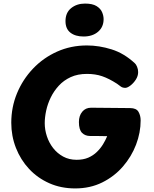

<svg xmlns="http://www.w3.org/2000/svg" viewBox="-20 -1034 858 1073"><path d="M734 -680Q740 -675 746 -661Q752 -647 752 -631Q752 -609 739 -589Q726 -569 709 -556Q692 -543 680 -543Q664 -543 653.5 -551.5Q643 -560 634 -566Q589 -595 551 -608Q513 -621 466 -621Q414 -621 375 -603Q336 -585 308.5 -555Q281 -525 263.5 -489Q246 -453 238 -415.5Q230 -378 230 -346Q230 -309 242 -272.5Q254 -236 277 -206.5Q300 -177 333 -159Q366 -141 408 -141Q446 -141 473.5 -153Q501 -165 521.5 -185Q542 -205 556 -228Q570 -251 579 -273Q565 -273 550.5 -273.5Q536 -274 519.5 -274Q503 -274 484 -274Q456 -274 438.5 -291.5Q421 -309 421 -352Q421 -387 439.5 -409.5Q458 -432 489 -432Q538 -432 597.5 -431Q657 -430 707 -430Q742 -430 754 -409Q766 -388 766 -361Q766 -293 740.5 -226Q715 -159 667 -103.5Q619 -48 551.5 -14.5Q484 19 400 19Q321 19 255.5 -10Q190 -39 142.5 -90Q95 -141 69 -207.5Q43 -274 43 -348Q43 -435 75 -512.5Q107 -590 164.5 -650.5Q222 -711 299 -745.5Q376 -780 466 -780Q534 -780 604 -758Q674 -736 734 -680ZM447 -830Q401 -830 373.5 -851.5Q346 -873 346 -916Q346 -963 377.5 -988.5Q409 -1014 455 -1014Q497 -1014 519.5 -1000Q542 -986 550.5 -966Q559 -946 559 -927Q559 -883 528 -856.5Q497 -830 447 -830Z"/></svg>

Font: Playpen Sans ExtraBold
Style: Regular
Weight: 800
Designer: Laura Meseguer, Veronika Burian, José Scaglione
Foundry: TypeTogether
Version: Version 1.001